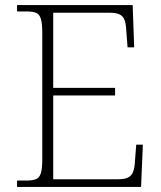

<svg xmlns="http://www.w3.org/2000/svg" viewBox="-20 -734 633 754"><path d="M47 0V-25H84Q108 -25 121.5 -30.5Q135 -36 140.5 -54Q146 -72 146 -108V-605Q146 -642 140.5 -660Q135 -678 122 -683.5Q109 -689 84 -689H47V-714H501L507 -548H481L476 -612Q475 -639 469.5 -654.5Q464 -670 450.5 -677Q437 -684 410 -684H189V-389H432V-359H189V-30H442Q469 -30 483 -37Q497 -44 503 -60Q509 -76 510 -102L515 -166H541L534 0Z"/></svg>

Font: Noto Serif Armenian ExtraLight
Style: Regular
Weight: 250
Version: Version 2.007